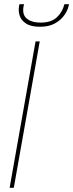

<svg xmlns="http://www.w3.org/2000/svg" viewBox="-20 -898 350 918"><path d="M26 0 150 -700H170L46 0ZM171 -770Q128 -770 104.5 -785.5Q81 -801 74 -823.5Q67 -846 71 -868L73 -878H95Q83 -833 105.5 -811.5Q128 -790 175 -790Q224 -790 251 -814.5Q278 -839 288 -878H310L308 -869Q303 -847 286.5 -824Q270 -801 241.5 -785.5Q213 -770 171 -770Z"/></svg>

Font: DM Sans 28pt Thin
Style: Italic
Weight: 250
Italic angle: -10°
Version: Version 4.004;gftools[0.9.30]